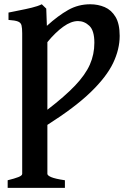

<svg xmlns="http://www.w3.org/2000/svg" viewBox="-20 -650 620 904"><path d="M543.5 -481Q543.5 -418 512.5 -353Q481.4 -288.1 407.2 -216.3Q333 -144.5 203.1 -62V168.5Q203.1 176.3 221.4 184.1Q239.7 191.9 285.6 198.7V234.4H16.1V198.7Q48.3 190.9 66.4 183.8Q84.5 176.8 84.5 168.5V-493.2Q84.5 -517.6 81.3 -530.5Q78.1 -543.5 64.5 -548.8Q50.8 -554.2 20 -556.2V-590.8Q42.5 -595.7 71.8 -601.3Q101.1 -606.9 129.4 -613.8Q157.7 -620.6 176.8 -629.9L197.8 -609.4L200.7 -528.3Q253.4 -576.2 301 -603Q348.6 -629.9 404.8 -629.9Q441.4 -629.9 472.9 -616.5Q504.4 -603 523.9 -570.6Q543.5 -538.1 543.5 -481ZM424.3 -448.7Q424.3 -506.3 400.6 -528.6Q377 -550.8 347.2 -550.8Q314.9 -550.8 278.1 -524.4Q241.2 -498 203.1 -451.7V-133.3Q285.2 -196.3 333.5 -247.1Q381.8 -297.9 403.1 -345.9Q424.3 -394 424.3 -448.7Z"/></svg>

Font: Gentium Plus
Style: Bold
Weight: 700
Designer: Victor Gaultney, Annie Olsen, Iska Routamaa, Becca Hirsbrunner
Foundry: SIL International
Version: Version 6.101